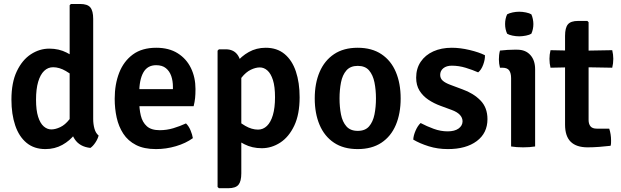

<svg xmlns="http://www.w3.org/2000/svg" viewBox="-20 -756 3206 991"><path d="M461 -142Q461 -115.5 467.5 -92Q474 -68.5 489 -56.5Q485 -39.5 472.5 -20.5Q460 -1.5 446.5 7.5Q391 1.5 365.2 -38.2Q339.5 -78 339.5 -131.5V-729L346 -735.5H393.5Q431.5 -735.5 446.2 -717.8Q461 -700 461 -658.5ZM39 -242Q39 -330 66.8 -388.2Q94.5 -446.5 139.2 -475.8Q184 -505 234.5 -505Q284 -505 324 -484.5Q364 -464 398.5 -440.5L381.5 -347.5Q352.5 -370.5 319.2 -389.8Q286 -409 254 -409Q227.5 -409 207.8 -390Q188 -371 177 -333.8Q166 -296.5 166 -241.5Q166 -187 176.8 -153.2Q187.5 -119.5 205.5 -103.8Q223.5 -88 245 -88Q266 -88 291 -99.8Q316 -111.5 338.2 -139.8Q360.5 -168 374 -216L400.5 -135Q393 -98.5 367 -64.2Q341 -30 301.8 -8.2Q262.5 13.5 214.5 13.5Q156 13.5 117 -18.8Q78 -51 58.5 -108.8Q39 -166.5 39 -242Z M650.5 -208V-296H872.5V-308Q872.5 -338.5 863.8 -363.8Q855 -389 836.2 -404.2Q817.5 -419.5 786 -419.5Q741 -419.5 719.8 -381.8Q698.5 -344 698.5 -273.5V-236Q698.5 -194 706.8 -159.5Q715 -125 737.8 -104.5Q760.5 -84 804.5 -84Q840.5 -84 874.5 -94.2Q908.5 -104.5 940 -119Q954.5 -105 963.5 -83.2Q972.5 -61.5 975.5 -43Q939 -16.5 888.2 -1.5Q837.5 13.5 785 13.5Q723 13.5 681.8 -7.8Q640.5 -29 616.5 -65.8Q592.5 -102.5 582.2 -149Q572 -195.5 572 -246Q572 -321 595.2 -380.5Q618.5 -440 665.8 -474.8Q713 -509.5 786.5 -509.5Q852 -509.5 897 -481.2Q942 -453 965.5 -404.8Q989 -356.5 989 -296.5Q989 -269 987 -249.8Q985 -230.5 979.5 -208Z M1145 -501.5Q1184.5 -501.5 1205 -474.5Q1225.5 -447.5 1225.5 -400V138.5Q1225.5 180 1210.8 197.8Q1196 215.5 1157.5 215.5H1110L1103 209V-494.5L1110 -501.5ZM1526.5 -254Q1526.5 -166 1499 -107.8Q1471.5 -49.5 1426.8 -20.2Q1382 9 1331 9Q1281.5 9 1241.5 -11.5Q1201.5 -32 1167 -55L1184.5 -148.5Q1213 -125.5 1246.2 -106.2Q1279.5 -87 1312 -87Q1338 -87 1357.8 -106Q1377.5 -125 1388.5 -162.2Q1399.5 -199.5 1399.5 -254.5Q1399.5 -309 1388.8 -342.8Q1378 -376.5 1360.2 -392.2Q1342.5 -408 1321 -408Q1299.5 -408 1274.5 -396Q1249.5 -384 1227.2 -356Q1205 -328 1192 -279.5L1165.5 -361Q1173 -397.5 1199 -431.5Q1225 -465.5 1264.2 -487.5Q1303.5 -509.5 1351.5 -509.5Q1410 -509.5 1449 -477Q1488 -444.5 1507.2 -387Q1526.5 -329.5 1526.5 -254Z M2048 -248Q2048 -170 2023 -111Q1998 -52 1948.5 -19.2Q1899 13.5 1826 13.5Q1753 13.5 1703.8 -19.5Q1654.5 -52.5 1629.5 -111.5Q1604.5 -170.5 1604.5 -248Q1604.5 -326 1629.8 -384.8Q1655 -443.5 1704.2 -476.5Q1753.5 -509.5 1826 -509.5Q1899.5 -509.5 1949 -476.2Q1998.5 -443 2023.2 -384.2Q2048 -325.5 2048 -248ZM1732.5 -248Q1732.5 -203.5 1740 -165.2Q1747.5 -127 1768 -103.8Q1788.5 -80.5 1826.5 -80.5Q1865 -80.5 1885 -103.8Q1905 -127 1912.8 -165.2Q1920.5 -203.5 1920.5 -248Q1920.5 -292 1912.8 -330.5Q1905 -369 1885 -392.5Q1865 -416 1826.5 -416Q1788.5 -416 1768 -392.5Q1747.5 -369 1740 -330.5Q1732.5 -292 1732.5 -248Z M2113 -35.5Q2114 -56.5 2125 -81.8Q2136 -107 2151 -121Q2183 -104 2218.8 -91Q2254.5 -78 2290.5 -78Q2326.5 -78 2346.8 -92.5Q2367 -107 2367.5 -129.5Q2367.5 -148 2353.8 -163Q2340 -178 2311.5 -188.5L2254.5 -209.5Q2220 -222 2191.2 -241.2Q2162.5 -260.5 2145.2 -288.2Q2128 -316 2128 -355Q2128 -402.5 2151.5 -437.2Q2175 -472 2216.5 -490.8Q2258 -509.5 2312 -509.5Q2355 -509.5 2403.5 -498Q2452 -486.5 2483 -471Q2484 -449 2474 -422Q2464 -395 2448 -382.5Q2420 -395 2384.2 -406Q2348.5 -417 2312 -417Q2284.5 -417 2268.2 -403.8Q2252 -390.5 2252 -369.5Q2252 -351.5 2265 -339.8Q2278 -328 2305 -318L2366.5 -295Q2423 -275 2459.5 -238Q2496 -201 2496 -141Q2496 -69 2440.8 -27.8Q2385.5 13.5 2292 13.5Q2239 13.5 2192.8 -1Q2146.5 -15.5 2113 -35.5Z M2742 0Q2715 4.5 2680 4.5Q2645.5 4.5 2618 0V-352.5Q2618 -378.5 2608.2 -392.5Q2598.5 -406.5 2572.5 -406.5H2560.5Q2555 -427.5 2555 -449.5Q2555 -460.5 2556.2 -472Q2557.5 -483.5 2560.5 -495Q2580.5 -497.5 2600.2 -498.5Q2620 -499.5 2633 -499.5H2650Q2692.5 -499.5 2717.2 -472.2Q2742 -445 2742 -398.5ZM2587 -632Q2587 -659.5 2597.5 -682Q2608 -688 2625.5 -691.8Q2643 -695.5 2660 -695.5Q2676 -695.5 2694.5 -691.8Q2713 -688 2722.5 -682Q2727.5 -671.5 2730.2 -657.8Q2733 -644 2733 -632Q2733 -605 2722.5 -582Q2713.5 -576 2694.8 -572.2Q2676 -568.5 2660 -568.5Q2643 -568.5 2625 -572.2Q2607 -576 2597.5 -582Q2587 -605 2587 -632Z M2896.5 -571Q2896.5 -612.5 2911.2 -630.2Q2926 -648 2964 -648H3011.5L3018 -641.5V-136.5Q3018 -116 3027.8 -104Q3037.5 -92 3060.5 -92H3124.5Q3134 -63.5 3134 -31Q3134 -24.5 3133.8 -17.2Q3133.5 -10 3131.5 -3.5Q3105.5 -0.5 3074 2Q3042.5 4.5 3013 4.5Q2955 4.5 2925.8 -24.2Q2896.5 -53 2896.5 -112.5ZM3140 -497Q3145.5 -474 3145.5 -452.5Q3145.5 -428.5 3140 -406.5L2967 -409.5L2821.5 -406.5Q2816 -428.5 2816 -452.5Q2816 -474 2821.5 -497L2969.5 -494Z"/></svg>

Font: Signika Negative Light SemiBold
Style: Regular
Weight: 600
Version: Version 2.001